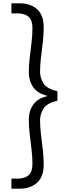

<svg xmlns="http://www.w3.org/2000/svg" viewBox="-20 -953 453 1160"><path d="M327 -345Q264 -330 243 -297Q222 -264 222 -227Q222 -188 227.5 -142Q233 -96 238.5 -49Q244 -2 244 42Q244 115 204 151Q164 187 99 187H49V126H87Q130 126 153 105.5Q176 85 176 37Q176 -4 170.5 -50.5Q165 -97 159.5 -143Q154 -189 154 -229Q154 -282 180.5 -320.5Q207 -359 266 -372V-374Q207 -388 180.5 -426.5Q154 -465 154 -517Q154 -558 159.5 -604Q165 -650 170.5 -696Q176 -742 176 -783Q176 -831 153 -851.5Q130 -872 87 -872H49V-933H99Q164 -933 204 -897.5Q244 -862 244 -788Q244 -744 238.5 -697Q233 -650 227.5 -604.5Q222 -559 222 -519Q222 -482 243 -449Q264 -416 327 -402Z"/></svg>

Font: Parkinsans Light Light
Style: Regular
Weight: 300
Version: Version 1.000